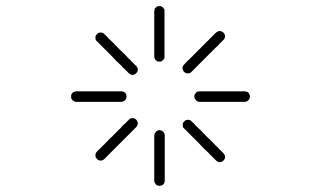

<svg xmlns="http://www.w3.org/2000/svg" viewBox="-20 -811 1040 623"><path d="M480.5 -371.1Q480.5 -374 481.4 -377Q482.4 -378.9 484.4 -380.9Q485.4 -383.8 487.3 -384.8Q490.2 -386.7 492.2 -387.7Q495.1 -388.7 498 -388.7Q500 -388.7 502.9 -387.7Q505.9 -386.7 507.8 -384.8Q509.8 -383.8 511.7 -380.9Q512.7 -378.9 513.7 -377Q514.6 -374 514.6 -371.1Q514.6 -366.2 514.6 -361.3Q514.6 -357.4 514.6 -352.5Q514.6 -348.6 514.6 -344.7Q514.6 -340.8 514.6 -336.9Q514.6 -325.2 514.6 -314.5Q514.6 -302.7 514.6 -291Q514.6 -274.4 514.6 -257.8Q514.6 -241.2 514.6 -224.6Q514.6 -222.7 513.7 -219.7Q512.7 -216.8 511.7 -214.8Q509.8 -212.9 507.8 -210.9Q505.9 -209 502.9 -209Q500 -208 498 -208Q495.1 -208 492.2 -209Q490.2 -209 487.3 -210.9Q485.4 -212.9 484.4 -214.8Q482.4 -216.8 481.4 -219.7Q480.5 -222.7 480.5 -224.6Q480.5 -230.5 480.5 -235.4Q480.5 -240.2 480.5 -246.1Q480.5 -256.8 480.5 -268.6Q480.5 -280.3 480.5 -291Q480.5 -302.7 480.5 -314.5Q480.5 -325.2 480.5 -336.9Q480.5 -340.8 480.5 -344.7Q480.5 -348.6 480.5 -352.5Q480.5 -357.4 480.5 -361.3Q480.5 -366.2 480.5 -371.1ZM480.5 -774.4Q480.5 -777.3 481.4 -779.3Q481.4 -782.2 483.4 -784.2Q485.4 -786.1 487.3 -788.1Q489.3 -790 492.2 -791Q494.1 -791 497.1 -791Q500 -791 502 -791Q504.9 -790 506.8 -788.1Q509.8 -786.1 510.7 -784.2Q512.7 -782.2 513.7 -779.3Q513.7 -777.3 513.7 -774.4Q513.7 -769.5 513.7 -764.6Q513.7 -759.8 513.7 -755.9Q513.7 -752 513.7 -748Q513.7 -744.1 513.7 -740.2Q513.7 -728.5 513.7 -717.8Q513.7 -706.1 513.7 -694.3Q513.7 -677.7 513.7 -661.1Q513.7 -644.5 513.7 -627.9Q513.7 -625 513.7 -623Q512.7 -620.1 510.7 -618.2Q509.8 -616.2 506.8 -614.3Q504.9 -612.3 502 -611.3Q500 -611.3 497.1 -611.3Q494.1 -611.3 492.2 -611.3Q489.3 -612.3 487.3 -614.3Q485.4 -616.2 483.4 -618.2Q481.4 -620.1 481.4 -623Q480.5 -625 480.5 -627.9Q480.5 -632.8 480.5 -638.7Q480.5 -643.6 480.5 -648.4Q480.5 -660.2 480.5 -671.9Q480.5 -683.6 480.5 -694.3Q480.5 -706.1 480.5 -717.8Q480.5 -728.5 480.5 -740.2Q480.5 -744.1 480.5 -748Q480.5 -752 480.5 -755.9Q480.5 -759.8 480.5 -764.6Q480.5 -769.5 480.5 -774.4ZM627.9 -480.5Q625 -480.5 622.1 -481.4Q620.1 -482.4 617.2 -484.4Q615.2 -485.4 614.3 -488.3Q612.3 -490.2 611.3 -492.2Q610.4 -495.1 610.4 -498Q610.4 -501 611.3 -502.9Q612.3 -505.9 614.3 -507.8Q615.2 -509.8 617.2 -511.7Q620.1 -513.7 622.1 -513.7Q625 -514.6 627.9 -514.6Q631.8 -514.6 636.7 -514.6Q641.6 -514.6 646.5 -514.6Q650.4 -514.6 654.3 -514.6Q658.2 -514.6 662.1 -514.6Q672.9 -514.6 684.6 -514.6Q696.3 -514.6 707 -514.6Q723.6 -514.6 740.2 -514.6Q757.8 -514.6 774.4 -514.6Q776.4 -514.6 779.3 -513.7Q782.2 -513.7 784.2 -511.7Q786.1 -509.8 788.1 -507.8Q789.1 -505.9 790 -502.9Q791 -501 791 -498Q791 -495.1 790 -492.2Q789.1 -490.2 788.1 -488.3Q786.1 -485.4 784.2 -484.4Q782.2 -482.4 779.3 -481.4Q776.4 -480.5 774.4 -480.5Q768.6 -480.5 763.7 -480.5Q758.8 -480.5 752.9 -480.5Q741.2 -480.5 730.5 -480.5Q718.8 -480.5 707 -480.5Q696.3 -480.5 684.6 -480.5Q672.9 -480.5 662.1 -480.5Q658.2 -480.5 654.3 -480.5Q650.4 -480.5 646.5 -480.5Q641.6 -480.5 636.7 -480.5Q631.8 -480.5 627.9 -480.5ZM374 -514.6Q377 -514.6 378.9 -513.7Q381.8 -513.7 383.8 -511.7Q385.7 -509.8 387.7 -507.8Q389.6 -505.9 389.6 -502.9Q390.6 -501 390.6 -498Q390.6 -495.1 389.6 -492.2Q389.6 -490.2 387.7 -488.3Q385.7 -485.4 383.8 -484.4Q381.8 -482.4 378.9 -481.4Q377 -480.5 374 -480.5Q369.1 -480.5 364.3 -480.5Q359.4 -480.5 354.5 -480.5Q351.6 -480.5 347.7 -480.5Q343.8 -480.5 339.8 -480.5Q328.1 -480.5 317.4 -480.5Q305.7 -480.5 293.9 -480.5Q277.3 -480.5 260.7 -480.5Q244.1 -480.5 227.5 -480.5Q224.6 -480.5 222.7 -481.4Q219.7 -482.4 217.8 -484.4Q214.8 -485.4 213.9 -488.3Q211.9 -490.2 210.9 -492.2Q210.9 -495.1 210.9 -498Q210.9 -501 210.9 -502.9Q211.9 -505.9 213.9 -507.8Q214.8 -509.8 217.8 -511.7Q219.7 -513.7 222.7 -513.7Q224.6 -514.6 227.5 -514.6Q232.4 -514.6 238.3 -514.6Q243.2 -514.6 248 -514.6Q259.8 -514.6 271.5 -514.6Q282.2 -514.6 293.9 -514.6Q305.7 -514.6 317.4 -514.6Q328.1 -514.6 339.8 -514.6Q343.8 -514.6 347.7 -514.6Q351.6 -514.6 354.5 -514.6Q359.4 -514.6 364.3 -514.6Q369.1 -514.6 374 -514.6ZM680.7 -705.1Q682.6 -707 685.5 -708Q687.5 -710 690.4 -710Q692.4 -710.9 695.3 -710Q698.2 -710 700.2 -708Q703.1 -707 705.1 -705.1Q707 -703.1 708 -701.2Q709 -698.2 710 -696.3Q710 -693.4 710 -690.4Q709 -688.5 708 -685.5Q707 -682.6 705.1 -681.6Q701.2 -677.7 698.2 -674.8Q694.3 -670.9 691.4 -668Q688.5 -665 686.5 -662.1Q683.6 -660.2 680.7 -657.2Q672.9 -649.4 664.1 -640.6Q656.2 -632.8 648.4 -625Q636.7 -613.3 625 -601.6Q613.3 -589.8 601.6 -578.1Q599.6 -576.2 596.7 -574.2Q594.7 -573.2 591.8 -573.2Q588.9 -572.3 586.9 -573.2Q584 -573.2 582 -574.2Q579.1 -576.2 577.1 -578.1Q575.2 -580.1 574.2 -582Q573.2 -584 572.3 -586.9Q572.3 -589.8 572.3 -592.8Q573.2 -594.7 574.2 -597.7Q575.2 -599.6 577.1 -601.6Q581.1 -605.5 585 -609.4Q587.9 -613.3 591.8 -616.2Q600.6 -625 608.4 -632.8Q616.2 -640.6 624 -648.4Q632.8 -657.2 640.6 -665Q648.4 -672.9 656.2 -680.7Q659.2 -683.6 662.1 -686.5Q665 -689.5 667 -691.4Q670.9 -695.3 673.8 -698.2Q677.7 -702.1 680.7 -705.1ZM398.4 -422.9Q399.4 -424.8 402.3 -425.8Q405.3 -426.8 407.2 -427.7Q410.2 -427.7 413.1 -427.7Q415 -426.8 418 -425.8Q419.9 -424.8 421.9 -422.9Q423.8 -420.9 424.8 -418Q426.8 -416 426.8 -413.1Q427.7 -410.2 426.8 -408.2Q426.8 -405.3 424.8 -403.3Q423.8 -400.4 421.9 -398.4Q418.9 -395.5 415 -391.6Q412.1 -388.7 408.2 -384.8Q406.2 -382.8 403.3 -379.9Q400.4 -377 397.5 -374Q389.6 -366.2 381.8 -358.4Q374 -350.6 365.2 -341.8Q353.5 -330.1 341.8 -318.4Q330.1 -306.6 318.4 -294.9Q316.4 -293 314.5 -292Q311.5 -291 309.6 -290Q306.6 -290 303.7 -290Q300.8 -291 298.8 -292Q296.9 -293 294.9 -294.9Q293 -296.9 291 -299.8Q290 -301.8 290 -304.7Q289.1 -306.6 290 -309.6Q290 -312.5 291 -314.5Q293 -317.4 294.9 -319.3Q297.9 -323.2 301.8 -326.2Q305.7 -330.1 309.6 -334Q317.4 -341.8 325.2 -349.6Q333 -358.4 341.8 -366.2Q349.6 -374 357.4 -381.8Q366.2 -390.6 374 -398.4Q377 -401.4 378.9 -404.3Q381.8 -406.2 384.8 -409.2Q387.7 -412.1 391.6 -416Q394.5 -418.9 398.4 -422.9ZM705.1 -313.5Q707 -312.5 708 -309.6Q710 -306.6 710 -304.7Q710.9 -301.8 710 -298.8Q710 -296.9 708 -293.9Q707 -292 705.1 -290Q703.1 -288.1 701.2 -287.1Q698.2 -285.2 696.3 -285.2Q693.4 -284.2 690.4 -285.2Q688.5 -285.2 685.5 -287.1Q682.6 -288.1 681.6 -290Q677.7 -293 674.8 -296.9Q670.9 -299.8 668 -303.7Q665 -305.7 662.1 -308.6Q660.2 -311.5 657.2 -314.5Q649.4 -322.3 640.6 -330.1Q632.8 -337.9 625 -346.7Q613.3 -358.4 601.6 -370.1Q589.8 -381.8 578.1 -393.6Q576.2 -395.5 574.2 -397.5Q573.2 -400.4 573.2 -402.3Q572.3 -405.3 573.2 -408.2Q573.2 -411.1 574.2 -413.1Q576.2 -415 578.1 -417Q580.1 -418.9 582 -420.9Q584 -421.9 586.9 -421.9Q589.8 -422.9 592.8 -421.9Q594.7 -421.9 597.7 -420.9Q599.6 -418.9 601.6 -417Q605.5 -414.1 609.4 -410.2Q613.3 -406.2 616.2 -402.3Q625 -394.5 632.8 -386.7Q640.6 -378.9 648.4 -370.1Q657.2 -362.3 665 -354.5Q672.9 -345.7 680.7 -337.9Q683.6 -335 686.5 -333Q689.5 -330.1 691.4 -327.1Q695.3 -324.2 698.2 -320.3Q702.1 -317.4 705.1 -313.5ZM421.9 -596.7Q423.8 -595.7 424.8 -592.8Q426.8 -589.8 426.8 -587.9Q427.7 -585 426.8 -582Q426.8 -580.1 424.8 -577.1Q423.8 -575.2 421.9 -573.2Q419.9 -571.3 418 -570.3Q415 -568.4 413.1 -568.4Q410.2 -567.4 407.2 -568.4Q405.3 -568.4 402.3 -570.3Q399.4 -571.3 398.4 -573.2Q394.5 -576.2 391.6 -580.1Q387.7 -583 384.8 -586.9Q381.8 -588.9 378.9 -591.8Q377 -594.7 374 -597.7Q366.2 -605.5 357.4 -613.3Q349.6 -621.1 341.8 -629.9Q330.1 -641.6 318.4 -653.3Q306.6 -665 294.9 -676.8Q293 -678.7 291 -680.7Q290 -683.6 290 -685.5Q289.1 -688.5 290 -691.4Q290 -694.3 291 -696.3Q293 -698.2 294.9 -700.2Q296.9 -702.1 298.8 -704.1Q300.8 -705.1 303.7 -705.1Q306.6 -706.1 309.6 -705.1Q311.5 -705.1 314.5 -704.1Q316.4 -702.1 318.4 -700.2Q322.3 -697.3 326.2 -693.4Q330.1 -689.5 333 -685.5Q341.8 -677.7 349.6 -669.9Q357.4 -662.1 365.2 -653.3Q374 -645.5 381.8 -637.7Q389.6 -628.9 397.5 -621.1Q400.4 -618.2 403.3 -616.2Q406.2 -613.3 408.2 -610.4Q412.1 -607.4 415 -603.5Q418.9 -600.6 421.9 -596.7Z"/></svg>

Font: LetsEatIcons
Style: Regular
Weight: 400
Designer: Swedish Technologies
Foundry: Swedish Technologies
Version: Version 1.26.0